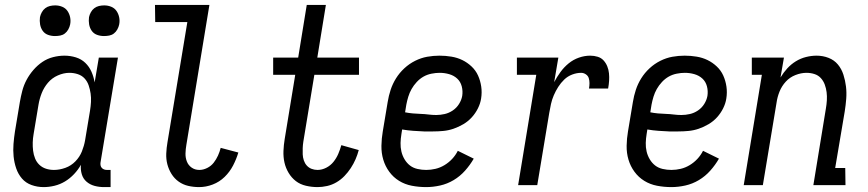

<svg xmlns="http://www.w3.org/2000/svg" viewBox="-20 -755 3540 783"><path d="M158 8Q132 8 108.5 -0.5Q85 -9 69.5 -27Q54 -45 46 -68.5Q38 -92 35.5 -117Q33 -142 35 -167.5Q37 -193 41 -219L61 -339Q65 -362 71 -385Q77 -408 88.5 -429.5Q100 -451 116.5 -470Q133 -489 153 -502.5Q173 -516 196.5 -522Q220 -528 243 -528Q267 -528 289.5 -521Q312 -514 328 -498.5Q344 -483 353 -462.5Q362 -442 366 -419L383 -520H461L390 -93Q389 -87 390 -81Q391 -75 395 -70.5Q399 -66 404.5 -64Q410 -62 416 -62H431V8H404Q384 8 365.5 3Q347 -2 333 -14Q319 -26 313.5 -44.5Q308 -63 310 -83Q299 -63 282 -45Q265 -27 245 -15Q225 -3 202.5 2.5Q180 8 158 8ZM200 -62Q223 -62 246.5 -70.5Q270 -79 287.5 -97Q305 -115 314 -137.5Q323 -160 327 -183L347 -303Q350 -321 351 -339Q352 -357 349.5 -374Q347 -391 341.5 -407Q336 -423 325 -435Q314 -447 297.5 -452.5Q281 -458 263 -458Q240 -458 216 -447.5Q192 -437 175.5 -417.5Q159 -398 150 -375Q141 -352 137 -328L117 -208Q114 -191 113.5 -174Q113 -157 115 -140.5Q117 -124 123 -109Q129 -94 140.5 -83Q152 -72 167.5 -67Q183 -62 200 -62ZM404 -608Q389 -608 375.5 -613Q362 -618 354 -629.5Q346 -641 343.5 -655.5Q341 -670 343 -685Q345 -695 350.5 -705Q356 -715 364.5 -721.5Q373 -728 383.5 -730.5Q394 -733 405 -733Q420 -733 433.5 -727.5Q447 -722 455 -710.5Q463 -699 466 -684.5Q469 -670 466 -655Q464 -645 458.5 -635Q453 -625 444.5 -618.5Q436 -612 425.5 -610Q415 -608 404 -608ZM204 -608Q189 -608 175.5 -613Q162 -618 154 -629.5Q146 -641 143.5 -655.5Q141 -670 143 -685Q145 -695 150.5 -705Q156 -715 164.5 -721.5Q173 -728 183.5 -730.5Q194 -733 205 -733Q220 -733 233.5 -727.5Q247 -722 255 -710.5Q263 -699 266 -684.5Q269 -670 266 -655Q264 -645 258.5 -635Q253 -625 244.5 -618.5Q236 -612 225.5 -610Q215 -608 204 -608Z M792 8Q769 8 747.5 3Q726 -2 708.5 -14.5Q691 -27 679.5 -45.5Q668 -64 662.5 -85Q657 -106 658 -129Q659 -152 663 -175L744 -665H613L612 -735H834L740 -164Q737 -147 736.5 -129.5Q736 -112 742 -96.5Q748 -81 761.5 -71.5Q775 -62 793 -62Q809 -62 825 -70Q841 -78 851.5 -91.5Q862 -105 869 -120.5Q876 -136 880 -152L952 -133Q944 -106 930.5 -80Q917 -54 896 -33.5Q875 -13 847.5 -2.5Q820 8 792 8Z M1275 8Q1251 8 1227.5 2.5Q1204 -3 1186.5 -16.5Q1169 -30 1157 -50Q1145 -70 1140 -92.5Q1135 -115 1136 -139.5Q1137 -164 1141 -188L1184 -450H1094V-520H1196L1231 -735H1309L1274 -520H1444V-450H1262L1217 -177Q1215 -164 1214.5 -151Q1214 -138 1214.5 -125.5Q1215 -113 1219 -101Q1223 -89 1231 -80Q1239 -71 1250.5 -66.5Q1262 -62 1275 -62Q1293 -62 1310.5 -71Q1328 -80 1340 -95Q1352 -110 1359.5 -127.5Q1367 -145 1372 -163L1443 -143Q1438 -124 1430 -105.5Q1422 -87 1410.5 -69.5Q1399 -52 1384.5 -37Q1370 -22 1352 -11.5Q1334 -1 1314 3.5Q1294 8 1275 8Z M1718 8Q1688 8 1659.5 2.5Q1631 -3 1607.5 -17.5Q1584 -32 1567.5 -54.5Q1551 -77 1543 -104Q1535 -131 1535.5 -160.5Q1536 -190 1541 -219L1561 -339Q1565 -364 1573 -388.5Q1581 -413 1595 -435.5Q1609 -458 1629 -476.5Q1649 -495 1673 -507Q1697 -519 1722 -523.5Q1747 -528 1772 -528Q1797 -528 1821 -524Q1845 -520 1865.5 -510Q1886 -500 1903 -484Q1920 -468 1929.5 -447Q1939 -426 1942.5 -402Q1946 -378 1942 -353Q1939 -333 1929 -313Q1919 -293 1904 -276.5Q1889 -260 1869.5 -248.5Q1850 -237 1829.5 -230Q1809 -223 1788 -221Q1767 -219 1746 -219H1709Q1687 -220 1665 -221.5Q1643 -223 1620 -227L1617 -208Q1614 -190 1613.5 -172Q1613 -154 1617 -137Q1621 -120 1630 -105Q1639 -90 1652 -80Q1665 -70 1682.5 -66Q1700 -62 1718 -62Q1737 -62 1756 -66.5Q1775 -71 1792.5 -81.5Q1810 -92 1824 -107Q1838 -122 1847 -140L1912 -108Q1897 -82 1876.5 -59Q1856 -36 1830 -20.5Q1804 -5 1775 1.5Q1746 8 1718 8ZM1759 -286Q1776 -286 1793.5 -290Q1811 -294 1826.5 -304.5Q1842 -315 1852 -331Q1862 -347 1865 -364Q1868 -384 1863 -403Q1858 -422 1844.5 -434.5Q1831 -447 1812 -452.5Q1793 -458 1773 -458Q1757 -458 1739.5 -454.5Q1722 -451 1707 -442.5Q1692 -434 1679.5 -420.5Q1667 -407 1658.5 -392Q1650 -377 1645 -360.5Q1640 -344 1637 -328L1632 -297Q1647 -294 1663 -292.5Q1679 -291 1695.5 -290.5Q1712 -290 1727.5 -288Q1743 -286 1759 -286Z M2093 0 2167 -450H2088V-520H2257L2240 -420Q2251 -441 2265.5 -461Q2280 -481 2299 -496.5Q2318 -512 2341 -520Q2364 -528 2387 -528Q2403 -528 2417.5 -523.5Q2432 -519 2441.5 -508.5Q2451 -498 2456.5 -484.5Q2462 -471 2463.5 -456Q2465 -441 2464 -425.5Q2463 -410 2460 -394H2382Q2384 -405 2384 -416Q2384 -427 2381 -436.5Q2378 -446 2369 -452Q2360 -458 2350 -458Q2332 -458 2313.5 -451Q2295 -444 2281 -430.5Q2267 -417 2256.5 -400.5Q2246 -384 2238.5 -366.5Q2231 -349 2227 -331Q2223 -313 2220 -295L2171 0Z M2718 8Q2688 8 2659.5 2.5Q2631 -3 2607.5 -17.5Q2584 -32 2567.5 -54.5Q2551 -77 2543 -104Q2535 -131 2535.5 -160.5Q2536 -190 2541 -219L2561 -339Q2565 -364 2573 -388.5Q2581 -413 2595 -435.5Q2609 -458 2629 -476.5Q2649 -495 2673 -507Q2697 -519 2722 -523.5Q2747 -528 2772 -528Q2797 -528 2821 -524Q2845 -520 2865.5 -510Q2886 -500 2903 -484Q2920 -468 2929.5 -447Q2939 -426 2942.5 -402Q2946 -378 2942 -353Q2939 -333 2929 -313Q2919 -293 2904 -276.5Q2889 -260 2869.5 -248.5Q2850 -237 2829.5 -230Q2809 -223 2788 -221Q2767 -219 2746 -219H2709Q2687 -220 2665 -221.5Q2643 -223 2620 -227L2617 -208Q2614 -190 2613.5 -172Q2613 -154 2617 -137Q2621 -120 2630 -105Q2639 -90 2652 -80Q2665 -70 2682.5 -66Q2700 -62 2718 -62Q2737 -62 2756 -66.5Q2775 -71 2792.5 -81.5Q2810 -92 2824 -107Q2838 -122 2847 -140L2912 -108Q2897 -82 2876.5 -59Q2856 -36 2830 -20.5Q2804 -5 2775 1.5Q2746 8 2718 8ZM2759 -286Q2776 -286 2793.5 -290Q2811 -294 2826.5 -304.5Q2842 -315 2852 -331Q2862 -347 2865 -364Q2868 -384 2863 -403Q2858 -422 2844.5 -434.5Q2831 -447 2812 -452.5Q2793 -458 2773 -458Q2757 -458 2739.5 -454.5Q2722 -451 2707 -442.5Q2692 -434 2679.5 -420.5Q2667 -407 2658.5 -392Q2650 -377 2645 -360.5Q2640 -344 2637 -328L2632 -297Q2647 -294 2663 -292.5Q2679 -291 2695.5 -290.5Q2712 -290 2727.5 -288Q2743 -286 2759 -286Z M3013 0 3087 -450H3046V-520H3177L3163 -439Q3175 -459 3190.5 -476Q3206 -493 3225.5 -505Q3245 -517 3267 -522.5Q3289 -528 3310 -528Q3336 -528 3359 -519Q3382 -510 3397 -492Q3412 -474 3419.5 -450.5Q3427 -427 3430 -402.5Q3433 -378 3431 -352Q3429 -326 3425 -301L3386 -70H3427L3428 0H3297L3348 -312Q3351 -329 3352 -346Q3353 -363 3351 -379Q3349 -395 3343.5 -410Q3338 -425 3327.5 -436.5Q3317 -448 3301.5 -453Q3286 -458 3269 -458Q3247 -458 3224 -449Q3201 -440 3184.5 -422Q3168 -404 3159 -381.5Q3150 -359 3147 -337L3091 0Z"/></svg>

Font: Iosevka Curly Slab
Style: Italic
Weight: 400
Italic angle: -9°
Monospace: yes
Designer: Belleve Invis
Foundry: Belleve Invis
Version: Version 22.1.2; ttfautohint (v1.8.4)